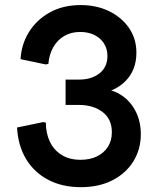

<svg xmlns="http://www.w3.org/2000/svg" viewBox="-20 -735 632 769"><path d="M303.7 14.7Q229.7 14.7 173.5 -14.7Q117.3 -44 84.8 -97.5Q52.3 -151 48.3 -224.3L152.7 -246L163.7 -244Q163.7 -200.7 180 -167Q196.3 -133.3 227.3 -114.2Q258.3 -95 302.7 -95Q340 -95 368 -108.5Q396 -122 412 -146.7Q428 -171.3 428 -205.3Q428 -258 391 -286.3Q354 -314.7 295.3 -314.7H242.7V-416.3H297.3Q346.7 -416.3 378.5 -441.3Q410.3 -466.3 410.3 -511Q410.3 -539.3 396.3 -561.2Q382.3 -583 357.8 -595Q333.3 -607 301 -607Q265.3 -607 237.8 -591.2Q210.3 -575.3 193.7 -546.5Q177 -517.7 173.7 -479L162.7 -477L62.3 -498Q65.7 -558 96.2 -607Q126.7 -656 179.5 -685.3Q232.3 -714.7 303.3 -714.7Q367 -714.7 417.3 -690Q467.7 -665.3 497 -622.5Q526.3 -579.7 526.3 -524Q526.3 -455 483.3 -411Q440.3 -367 370.7 -359.3V-380.3Q424 -380.3 462.7 -356Q501.3 -331.7 522.7 -290.5Q544 -249.3 544 -197.7Q544 -136.7 514 -88.5Q484 -40.3 430 -12.8Q376 14.7 303.7 14.7Z"/></svg>

Font: Fustat
Style: Regular
Weight: 400
Designer: Mohamed Gaber, Khaled Hosny, Laura Garcia Mut
Foundry: Kief Type Foundry, Alif Type Foundry, Hard Type Foundry
Version: Version 1.007